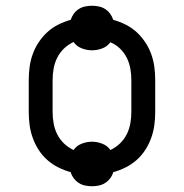

<svg xmlns="http://www.w3.org/2000/svg" viewBox="-20 -599 640 668"><path d="M300 49Q288 49 276 46.5Q264 44 254 37.5Q244 31 236.5 21Q229 11 226 0Q204 -6 183 -16.5Q162 -27 144.5 -42.5Q127 -58 114.5 -77.5Q102 -97 94 -119Q86 -141 83 -164Q80 -187 80 -210V-320Q80 -343 83 -366Q86 -389 94 -411Q102 -433 115 -452.5Q128 -472 145 -487.5Q162 -503 183 -513.5Q204 -524 226 -530Q230 -542 237 -551.5Q244 -561 254 -567.5Q264 -574 276 -576.5Q288 -579 300 -579Q312 -579 324 -576.5Q336 -574 346 -567.5Q356 -561 363 -551.5Q370 -542 374 -530Q396 -524 417 -513.5Q438 -503 455 -487.5Q472 -472 485 -452.5Q498 -433 506 -411Q514 -389 517 -366Q520 -343 520 -320V-210Q520 -187 517 -164Q514 -141 506 -119Q498 -97 485.5 -77.5Q473 -58 455.5 -42.5Q438 -27 417 -16.5Q396 -6 374 0Q371 11 363.5 21Q356 31 346 37.5Q336 44 324 46.5Q312 49 300 49ZM236 -77Q246 -92 264 -99Q282 -106 300 -106Q318 -106 336 -99Q354 -92 364 -77Q383 -86 397.5 -100Q412 -114 421 -132Q430 -150 433.5 -170Q437 -190 437 -210V-320Q437 -340 433.5 -360Q430 -380 421 -398Q412 -416 397.5 -430Q383 -444 364 -452Q353 -437 335.5 -430.5Q318 -424 300 -424Q282 -424 264 -431Q246 -438 236 -453Q217 -444 202.5 -430Q188 -416 179 -398Q170 -380 166.5 -360Q163 -340 163 -320V-210Q163 -190 166.5 -170Q170 -150 179 -132Q188 -114 202.5 -100Q217 -86 236 -77Z"/></svg>

Font: Iosevka Curly Extended
Style: Regular
Weight: 400
Width: 7
Monospace: yes
Designer: Belleve Invis
Foundry: Belleve Invis
Version: Version 11.1.0; ttfautohint (v1.8.3)